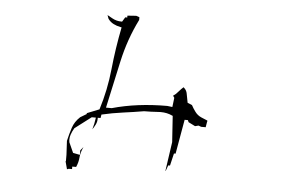

<svg xmlns="http://www.w3.org/2000/svg" viewBox="-47 -755 1093 745"><g transform="rotate(5 500.0 -382.5)"><path d="M248.5 -76.7H258.3V-86.4H273.4Q281.7 -105 283.2 -124.5Q284.7 -144 294.4 -164.1V-165L283.7 -151.9V-134.3L256.8 -139.6L238.8 -179.7Q237.8 -185.5 237.8 -189Q237.8 -200.2 241.2 -209.5Q246.1 -223.6 253.4 -235.4L316.9 -283.7H318.4H333Q329.6 -257.8 323.2 -237.3Q329.1 -245.6 334.7 -256.6Q340.3 -267.6 340.3 -279.3V-283.7H351.1L353.5 -297.4Q395.5 -307.1 436.3 -312.5Q477.1 -317.9 517.1 -324.7H517.6Q543 -324.7 572.3 -326.7Q577.1 -327.1 581.5 -327.1Q606.9 -327.1 627 -317.4L629.4 -316.4L636.2 -214.8L619.6 -100.6L621.1 -102.1L628.9 -123.5H635.7L647 -171.4H653.3L676.8 -305.2H680.7H689.5L692.9 -297.4L719.2 -284.2L732.4 -287.6L743.2 -283.7H760.7L764.6 -307.1H765.6L764.6 -310.1L740.2 -320.3Q725.6 -326.7 716.1 -339.6Q706.5 -352.5 700.2 -364.7L682.6 -372.1Q679.2 -390.6 675.8 -407.7Q673.8 -418.9 665.5 -427.2L661.6 -430.7L653.3 -422.9L634.8 -402.8L624 -394.5L629.4 -386.7L625 -350.6L605 -353Q487.8 -353 391.1 -325.7H368.7L408.7 -508.8Q428.2 -597.7 467.3 -675.8V-686.5L454.6 -690.9L420.4 -688.5V-681.2H412.6L401.9 -663.6H399.4Q379.9 -663.6 363.3 -672.9Q353.5 -678.7 343.3 -684.1L348.6 -669.9Q357.4 -657.7 369.9 -651.4Q382.3 -645 397.5 -642.1L401.9 -641.1Q385.3 -558.1 377 -476.3Q368.7 -394.5 344.2 -316.9L296.4 -297.9V-294.4L272 -279.8Q251 -260.3 243.2 -235.8Q234.9 -210.9 229 -184.1L231.9 -129.9V-105H230.5L238.8 -74.2Q242.7 -76.7 248.5 -76.7Z"/></g></svg>

Font: Bakudai
Style: Light
Weight: 300
Version: Version 1.48